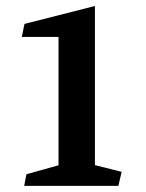

<svg xmlns="http://www.w3.org/2000/svg" viewBox="-20 -608 477 628"><path d="M51.3 -487.3 60.1 -529.8 290.5 -588.4V-67.9L377.9 -45.9L367.2 0H59.1L66.4 -38.1L171.4 -67.4V-487.3Z"/></svg>

Font: Vesper Libre Medium
Style: Regular
Weight: 500
Designer: Robert Keller & Kimya Gandhi
Foundry: Mota Italic
Version: Version 1.058